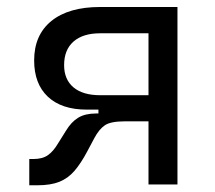

<svg xmlns="http://www.w3.org/2000/svg" viewBox="-20 -538 626 560"><path d="M232.9 -218.3Q159.7 -218.3 119.6 -255.9Q79.6 -293.5 79.6 -361.8Q79.6 -436 129.9 -476.8Q180.2 -517.6 272 -517.6H497.6V0H413.1V-184.1H344.2Q302.7 -184.1 285.9 -172.6Q269 -161.1 255.4 -135.7L234.4 -96.2Q216.3 -62 197.5 -40Q178.7 -18.1 153.3 -7.8Q127.9 2.4 88.9 2.4H65.4V-74.2H77.6Q103.5 -74.2 119.4 -85.2Q135.3 -96.2 148.9 -119.1L172.4 -156.7Q188 -182.6 208.3 -194.8Q228.5 -207 260.3 -207H267.1V-218.3ZM413.1 -260.3V-440.9H272Q221.7 -440.9 194.3 -416.7Q167 -392.6 167 -348.1Q167 -306.2 194.3 -283.2Q221.7 -260.3 272 -260.3Z"/></svg>

Font: Cascadia Code NF SemiLight
Style: Regular
Weight: 350
Monospace: yes
Designer: Aaron Bell
Foundry: Saja Typeworks
Version: Version 2404.023; ttfautohint (v1.8.4)